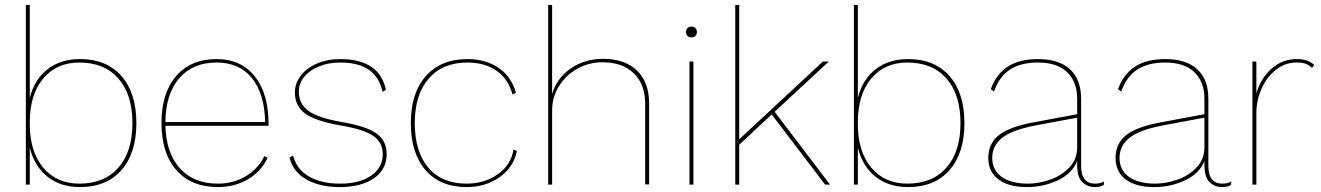

<svg xmlns="http://www.w3.org/2000/svg" viewBox="-20 -750 5366 780"><path d="M534 -250Q534 -128 473.5 -59Q413 10 305 10Q226 10 173 -32Q120 -74 101 -150V0H85V-730H101V-352Q120 -428 173.5 -469Q227 -510 305 -510Q413 -510 473.5 -441Q534 -372 534 -250ZM518 -250Q518 -366 461 -431Q404 -496 302 -496Q210 -496 155.5 -431Q101 -366 101 -253V-246Q101 -134 155.5 -69Q210 -4 302 -4Q404 -4 461 -69Q518 -134 518 -250Z M1071 -239H652Q655 -128 711 -66Q767 -4 865 -4Q928 -4 978.5 -34Q1029 -64 1054 -116L1067 -109Q1041 -53 987 -21.5Q933 10 865 10Q757 10 696.5 -59Q636 -128 636 -250Q636 -372 695.5 -441Q755 -510 860 -510Q959 -510 1015 -440Q1071 -370 1071 -246ZM652 -254H1057Q1055 -368 1004 -432Q953 -496 860 -496Q763 -496 708 -432Q653 -368 652 -254Z M1156 -111 1171 -118Q1184 -63 1234.5 -33.5Q1285 -4 1362 -4Q1441 -4 1488 -36.5Q1535 -69 1535 -124Q1535 -170 1497.5 -197Q1460 -224 1365 -240Q1262 -258 1220 -288.5Q1178 -319 1178 -374Q1178 -412 1202 -443Q1226 -474 1268 -492Q1310 -510 1363 -510Q1521 -510 1548 -385L1534 -377Q1509 -496 1363 -496Q1315 -496 1276.5 -480.5Q1238 -465 1216 -438Q1194 -411 1194 -378Q1194 -328 1233 -299.5Q1272 -271 1370 -254Q1470 -237 1510.5 -207Q1551 -177 1551 -124Q1551 -62 1499.5 -26Q1448 10 1359 10Q1279 10 1224.5 -21Q1170 -52 1156 -111Z M2076 -373 2062 -366Q2046 -428 1998 -462Q1950 -496 1879 -496Q1778 -496 1721.5 -430.5Q1665 -365 1665 -250Q1665 -134 1720 -69Q1775 -4 1876 -4Q1948 -4 2002 -42Q2056 -80 2066 -142L2080 -137Q2067 -71 2010 -30.5Q1953 10 1876 10Q1768 10 1708.5 -59Q1649 -128 1649 -250Q1649 -372 1710 -441Q1771 -510 1879 -510Q1954 -510 2006 -474Q2058 -438 2076 -373Z M2617 -330V-1H2601V-328Q2601 -408 2554.5 -452.5Q2508 -497 2428 -497Q2371 -497 2324 -470Q2277 -443 2250 -398.5Q2223 -354 2223 -302V0H2207V-730H2223V-368Q2241 -431 2297.5 -471Q2354 -511 2431 -511Q2518 -511 2567.5 -463.5Q2617 -416 2617 -330Z M2767 -620Q2767 -630 2773 -636Q2779 -642 2789 -642Q2799 -642 2805 -636Q2811 -630 2811 -620Q2811 -610 2805 -604Q2799 -598 2789 -598Q2779 -598 2773 -604Q2767 -610 2767 -620ZM2797 0H2781V-500H2797Z M3115 -285 2983 -162V0H2967V-730H2983V-184L3323 -500H3347L3127 -296L3352 0H3332Z M3898 -250Q3898 -128 3837.5 -59Q3777 10 3669 10Q3590 10 3537 -32Q3484 -74 3465 -150V0H3449V-730H3465V-352Q3484 -428 3537.5 -469Q3591 -510 3669 -510Q3777 -510 3837.5 -441Q3898 -372 3898 -250ZM3882 -250Q3882 -366 3825 -431Q3768 -496 3666 -496Q3574 -496 3519.5 -431Q3465 -366 3465 -253V-246Q3465 -134 3519.5 -69Q3574 -4 3666 -4Q3768 -4 3825 -69Q3882 -134 3882 -250Z M4465 -13 4464 1Q4451 10 4428 10Q4398 10 4377 -10Q4356 -30 4356 -82V-96Q4336 -45 4277.5 -17.5Q4219 10 4151 10Q4078 10 4036.5 -21Q3995 -52 3995 -108Q3995 -167 4038 -201Q4081 -235 4179 -253L4356 -286V-348Q4356 -418 4315 -457Q4274 -496 4197 -496Q4128 -496 4084 -468Q4040 -440 4018 -378L4005 -388Q4028 -450 4075 -480Q4122 -510 4197 -510Q4282 -510 4327 -468.5Q4372 -427 4372 -348V-76Q4372 -40 4386.5 -22Q4401 -4 4427 -4Q4453 -4 4465 -13ZM4356 -151V-272L4190 -241Q4094 -223 4052.5 -191Q4011 -159 4011 -108Q4011 -59 4049.5 -31.5Q4088 -4 4156 -4Q4199 -4 4245.5 -20Q4292 -36 4324 -69.5Q4356 -103 4356 -151Z M4982 -13 4981 1Q4968 10 4945 10Q4915 10 4894 -10Q4873 -30 4873 -82V-96Q4853 -45 4794.5 -17.5Q4736 10 4668 10Q4595 10 4553.5 -21Q4512 -52 4512 -108Q4512 -167 4555 -201Q4598 -235 4696 -253L4873 -286V-348Q4873 -418 4832 -457Q4791 -496 4714 -496Q4645 -496 4601 -468Q4557 -440 4535 -378L4522 -388Q4545 -450 4592 -480Q4639 -510 4714 -510Q4799 -510 4844 -468.5Q4889 -427 4889 -348V-76Q4889 -40 4903.5 -22Q4918 -4 4944 -4Q4970 -4 4982 -13ZM4873 -151V-272L4707 -241Q4611 -223 4569.5 -191Q4528 -159 4528 -108Q4528 -59 4566.5 -31.5Q4605 -4 4673 -4Q4716 -4 4762.5 -20Q4809 -36 4841 -69.5Q4873 -103 4873 -151Z M5319 -486 5310 -474Q5299 -485 5285.5 -490.5Q5272 -496 5246 -496Q5201 -496 5164 -467Q5127 -438 5105.5 -390.5Q5084 -343 5084 -291V0H5068V-500H5084V-370Q5101 -431 5145 -470.5Q5189 -510 5248 -510Q5295 -510 5319 -486Z"/></svg>

Font: Work Sans Thin
Style: Regular
Weight: 260
Designer: Wei Huang
Foundry: Wei Huang
Version: Version 1.500